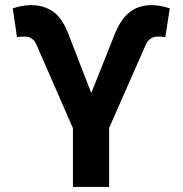

<svg xmlns="http://www.w3.org/2000/svg" viewBox="-20 -737 720 757"><path d="M267.6 -231.4 124 -560.5Q110.4 -592.8 76.2 -592.8Q68.4 -592.8 58.6 -592Q48.8 -591.3 46.9 -590.8L30.3 -704.1Q68.4 -716.8 101.6 -716.8Q153.8 -716.8 190.2 -690.7Q226.6 -664.6 251 -599.6L339.8 -370.1L429.7 -595.7Q453.1 -657.7 489 -687.3Q524.9 -716.8 578.1 -716.8Q609.4 -716.8 649.4 -704.1L631.8 -590.8Q627 -591.8 618.7 -592.3Q610.4 -592.8 602.5 -592.8Q569.3 -592.8 554.7 -560.5L410.2 -232.4V0H267.6Z"/></svg>

Font: Pretendard
Style: Bold
Weight: 700
Designer: Base glyphs from Inter by Rasmus Andersson; Hangeul glyphs from Noto Sans CJK(Source Han Sans) by Jang Soo-young and Kan
Foundry: Kil Hyung-jin
Version: Version 1.309